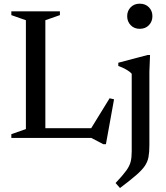

<svg xmlns="http://www.w3.org/2000/svg" viewBox="-20 -730 878 1016"><path d="M540.5 33H526.5L463.5 0H40V-20L117 -47V-623L40 -650V-670H297V-650L220 -623V-51.5H462.5L560 -210L583.5 -204.5ZM719.5 -577.5Q690 -577.5 671.5 -596.8Q653 -616 653 -644.5Q653 -672.5 671.5 -691.5Q690 -710.5 719.5 -710.5Q749.5 -710.5 768 -691.5Q786.5 -672.5 786.5 -644.5Q786.5 -616 768 -596.8Q749.5 -577.5 719.5 -577.5ZM677 -339.5Q668 -350.5 648 -362Q628 -373.5 606 -381V-398L761 -439H774L770.5 -351V37.5Q770.5 75.5 765.8 101Q761 126.5 746 148.5Q731 170.5 699.8 197.5Q668.5 224.5 615 265L591.5 238.5Q629.5 198.5 647.8 173.2Q666 148 671.5 125.5Q677 103 677 71.5Z"/></svg>

Font: Newsreader Text Medium
Style: Regular
Weight: 500
Designer: Hugues Gentile
Foundry: Production Type
Version: Version 1.001